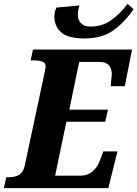

<svg xmlns="http://www.w3.org/2000/svg" viewBox="-42 -969 708 989"><path d="M-10 -56H2Q35 -56 56 -68Q77 -80 85 -114L188 -596Q193 -621 193 -626Q193 -645 176.5 -651.5Q160 -658 128 -658H116L128 -714H638L601 -525H528Q534 -579 534 -586Q534 -615 519 -632.5Q504 -650 471 -650H366L315 -404H514L500 -342H300L242 -64H370Q410 -64 436 -87Q462 -110 474 -146L490 -189H563L516 0H-22ZM238 -884Q238 -908 249 -930L367 -941Q359 -915 359 -893Q359 -866 375.5 -849Q392 -832 424 -832Q485 -832 531.5 -865.5Q578 -899 615 -949L646 -922Q598 -852 540.5 -811.5Q483 -771 392 -771Q308 -771 273 -802.5Q238 -834 238 -884Z"/></svg>

Font: Noto Serif NarrowExtraBold
Style: Italic
Weight: 800
Width: 4
Italic angle: -12°
Designer: Monotype Design Team
Foundry: Monotype Imaging Inc.
Version: Version 1.001